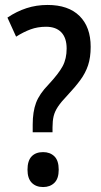

<svg xmlns="http://www.w3.org/2000/svg" viewBox="-20 -744 407 775"><path d="M112 -241Q112 -293 125.5 -329Q139 -365 176 -403Q217 -447 233 -477Q249 -507 249 -548Q249 -591 227.5 -613.5Q206 -636 166 -636Q132 -636 103.5 -625.5Q75 -615 45 -596L10 -673Q47 -698 87 -711Q127 -724 172 -724Q256 -724 301 -679.5Q346 -635 346 -555Q346 -512 335.5 -480.5Q325 -449 304 -420.5Q283 -392 252 -359Q227 -333 214 -313.5Q201 -294 196.5 -275Q192 -256 192 -230V-210H112ZM91 -59Q91 -95 107.5 -112.5Q124 -130 154 -130Q182 -130 199.5 -113Q217 -96 217 -59Q217 -23 199.5 -6Q182 11 154 11Q125 11 108 -6.5Q91 -24 91 -59Z"/></svg>

Font: Noto Sans Lao UI Cond Med
Style: Regular
Weight: 500
Width: 3
Designer: Monotype Design Team
Foundry: Monotype Imaging Inc.
Version: Version 2.000; ttfautohint (v1.8.4.7-5d5b)